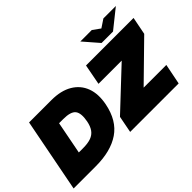

<svg xmlns="http://www.w3.org/2000/svg" viewBox="-128 -1303 1719 1719"><g transform="rotate(-45 731.5 -444.0)"><path d="M4 0 140 -700H423Q543 -700 621.5 -653.5Q700 -607 731 -524Q762 -441 740 -329Q706 -157 590.5 -78.5Q475 0 286 0ZM265 -195H318Q379 -195 418.5 -209Q458 -223 481 -255Q504 -287 514 -339Q531 -429 502 -467Q473 -505 378 -505H325ZM720 0 751 -160 1151 -536 1163 -505H824L861 -700H1463L1430 -532L1054 -164L1041 -195H1373L1334 0ZM1102 -744 1170 -822 1269 -888H1427L1247 -744ZM1102 -744 977 -888H1122L1214 -822L1247 -744Z"/></g></svg>

Font: REM Black
Style: Italic
Weight: 900
Italic angle: -11°
Designer: Octavio Pardo
Foundry: Ashler Design
Version: Version 1.005;gftools[0.9.28]